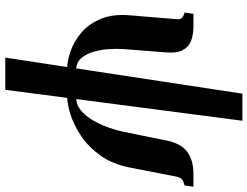

<svg xmlns="http://www.w3.org/2000/svg" viewBox="-128 -582 960 745"><g transform="rotate(90 352.5 -210.0)"><path d="M353 10 358 -25Q387 -25 409.5 -44Q432 -63 448.5 -92Q465 -121 476 -152.5Q487 -184 492 -209L526 -377Q537 -431 569 -455.5Q601 -480 655 -480H705L700 -445Q693 -445 681.5 -439Q670 -433 666 -415L631 -235Q618 -167 584.5 -120Q551 -73 508.5 -44.5Q466 -16 424.5 -3Q383 10 353 10ZM248 10Q218 10 180 -3Q142 -16 108 -44.5Q74 -73 54 -120Q34 -167 40 -235L55 -415Q57 -432 46.5 -438.5Q36 -445 29 -445L34 -480H84Q115 -480 138.5 -471Q162 -462 174.5 -439.5Q187 -417 184 -377L171 -209Q169 -184 171 -152.5Q173 -121 181.5 -92Q190 -63 207 -44Q224 -25 253 -25ZM204 250 344 -670H449L329 250Z"/></g></svg>

Font: Brygada 1918
Style: Italic
Weight: 400
Italic angle: -8°
Designer: Mateusz Machalski | Borys Kosmynka | Przemek Hoffer
Foundry: NIEPODLEGLA 2018
Version: Version 3.006